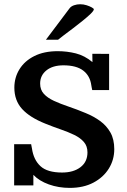

<svg xmlns="http://www.w3.org/2000/svg" viewBox="-20 -895 615 927"><path d="M316.9 12.2Q262.7 12.2 215.8 -4.6Q168.9 -21.5 141.1 -50.8V0Q125.5 0 105.7 0Q85.9 0 69.6 0Q53.2 0 48.3 0V-198.7H130.4Q131.3 -193.4 132.3 -188.2Q133.3 -183.1 134.3 -178.2Q142.1 -123.5 175.3 -92.8Q208.5 -62 279.8 -62Q335 -62 368.7 -87.9Q402.3 -113.8 402.3 -159.2Q402.3 -189.5 385 -209.5Q367.7 -229.5 338.4 -243.7Q309.1 -257.8 272.9 -270.3Q236.8 -282.7 199.2 -297.9Q123.5 -328.1 86.4 -369.1Q49.3 -410.2 49.3 -471.7Q49.3 -521 74.2 -561Q99.1 -601.1 146 -624.5Q192.9 -647.9 258.8 -647.9Q303.7 -647.9 346.2 -637.2Q388.7 -626.5 426.3 -595.2Q426.3 -606.9 426 -621.1Q425.8 -635.3 425.8 -635.3Q431.2 -635.3 445.1 -635.3Q459 -635.3 476.1 -635Q493.2 -634.8 506.8 -634.8V-460H425.3Q423.8 -466.3 422.9 -471.7Q421.9 -477.1 420.9 -482.9Q415 -528.8 381.8 -554.2Q348.6 -579.6 286.6 -579.6Q234.4 -579.6 204.1 -555.2Q173.8 -530.8 173.8 -491.7Q173.8 -461.4 191.7 -441.9Q209.5 -422.4 240.2 -408.2Q271 -394 310.5 -380.6Q350.1 -367.2 393.6 -349.1Q432.1 -333.5 463.4 -310.8Q494.6 -288.1 513.2 -255.1Q531.7 -222.2 531.7 -174.8Q531.7 -123.5 505.4 -81.1Q479 -38.6 430.9 -13.2Q382.8 12.2 316.9 12.2ZM201.7 -703.1 315.9 -855Q323.2 -864.7 337.4 -869.6Q351.6 -874.5 367.2 -874.5Q383.3 -874.5 398.4 -869.6Q413.6 -864.7 423.3 -859.1Q433.1 -853.5 433.1 -850.1Q432.6 -842.8 417.5 -828.1Q402.3 -813.5 379.6 -795.2Q356.9 -776.9 332.8 -758.5Q308.6 -740.2 288.6 -725.3Q268.6 -710.4 260.3 -703.1Z"/></svg>

Font: Kameron SemiBold
Style: Regular
Weight: 600
Designer: Vernon Adams
Foundry: Vernon Adams
Version: Version 1.100